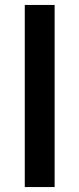

<svg xmlns="http://www.w3.org/2000/svg" viewBox="-20 -755 320 775"><path d="M80 0H200.5V-735H80Z"/></svg>

Font: Eudonet
Style: Bold
Weight: 700
Designer: Mikhail Sharanda
Foundry: Mikhail Sharanda
Version: Version 4.503;Glyphs 3.1.2 (3151)